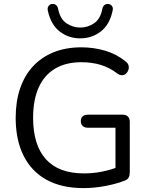

<svg xmlns="http://www.w3.org/2000/svg" viewBox="-20 -957 767 986"><path d="M409 9Q296 9 218.2 -34.2Q140.5 -77.5 100.5 -158.5Q60.5 -239.5 60.5 -352Q60.5 -436 83.2 -502.8Q106 -569.5 149.5 -616.5Q193 -663.5 255.8 -688.8Q318.5 -714 398 -714Q461 -714 519.8 -696.8Q578.5 -679.5 625 -641.5Q636.5 -633 639.8 -621.8Q643 -610.5 639.8 -599.2Q636.5 -588 628.5 -580Q620.5 -572 609 -570.8Q597.5 -569.5 584.5 -578Q544 -609.5 498.2 -623.5Q452.5 -637.5 397.5 -637.5Q317.5 -637.5 262 -604Q206.5 -570.5 178.2 -506.8Q150 -443 150 -352Q150 -212.5 215.5 -139.5Q281 -66.5 411.5 -66.5Q459.5 -66.5 505 -75.8Q550.5 -85 591.5 -101.5L573 -54V-301H431.5Q414 -301 404.5 -310.2Q395 -319.5 395 -335Q395 -351 404.5 -359.5Q414 -368 431.5 -368H610Q627.5 -368 637 -358.5Q646.5 -349 646.5 -331.5V-71.5Q646.5 -56.5 641 -46Q635.5 -35.5 623 -30.5Q581.5 -13.5 523 -2.2Q464.5 9 409 9ZM392 -760Q332.5 -760 286.8 -795.2Q241 -830.5 225.5 -903Q222.5 -917.5 229.8 -926.8Q237 -936 247.5 -936.5Q256.5 -937.5 262.8 -934.2Q269 -931 272.8 -925.8Q276.5 -920.5 278 -913.5Q288.5 -859.5 321.2 -837.5Q354 -815.5 392 -815.5Q430.5 -815.5 463.2 -837.5Q496 -859.5 506 -913.5Q507.5 -920.5 511.2 -925.8Q515 -931 521.5 -934.2Q528 -937.5 536.5 -936.5Q547 -936 554.5 -926.8Q562 -917.5 558.5 -903Q543.5 -830.5 497.5 -795.2Q451.5 -760 392 -760Z"/></svg>

Font: Nunito ExtraLight
Style: Regular
Weight: 200
Designer: Vernon Adams
Foundry: Vernon Adams
Version: Version 3.602;April 4, 2023;FontCreator 14.0.0.2856 64-bit